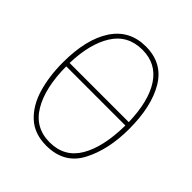

<svg xmlns="http://www.w3.org/2000/svg" viewBox="-200 -859 1003 1003"><g transform="rotate(45 301.5 -357.5)"><path d="M303 -725Q183 -725 119 -628Q55 -531 55 -359Q55 -258 79.5 -174.5Q104 -91 158.5 -40.5Q213 10 301 10Q433 10 489.5 -97.5Q546 -205 546 -358Q546 -525 486 -625Q426 -725 303 -725ZM519 -382H82Q86 -527 140.5 -613.5Q195 -700 303 -700Q405 -700 460 -617Q515 -534 519 -382ZM82 -357H519Q517 -196 463.5 -105.5Q410 -15 301 -15Q193 -15 138 -107Q83 -199 82 -357Z"/></g></svg>

Font: Noto Sans Display SemiCondensed Thin
Style: Regular
Weight: 250
Width: 4
Designer: Monotype Design team
Foundry: Monotype Imaging Inc.
Version: 1.000